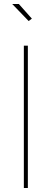

<svg xmlns="http://www.w3.org/2000/svg" viewBox="-20 -938 258 958"><path d="M41 -918H74L139 -845L123 -833ZM99 0V-710H119V0Z"/></svg>

Font: Raleway-v4020 Thin
Style: Regular
Weight: 250
Designer: Matt McInerney, Pablo Impallari, Rodrigo Fuenzalida
Foundry: Matt McInerney, Pablo Impallari, Rodrigo Fuenzalida
Version: Version 4.020;PS 004.020;hotconv 1.0.88;makeotf.lib2.5.64775